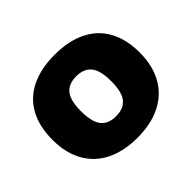

<svg xmlns="http://www.w3.org/2000/svg" viewBox="-132 -739 929 929"><g transform="rotate(-45 333.0 -274.0)"><path d="M34 -273.5Q34 -365 69 -428.5Q104 -492 171 -524.8Q238 -557.5 332.5 -557.5Q427 -557.5 494 -524.8Q561 -492 596.2 -428.5Q631.5 -365 631.5 -274Q631.5 -183.5 595 -119.5Q558.5 -55.5 491.2 -22.5Q424 10.5 332.5 10.5Q241 10.5 173.8 -22.2Q106.5 -55 70.2 -119Q34 -183 34 -273.5ZM436 -273Q436 -347 410.2 -378.5Q384.5 -410 332.5 -410Q281 -410 255.2 -378.8Q229.5 -347.5 229.5 -274Q229.5 -200 255 -168.2Q280.5 -136.5 332.5 -136.5Q384.5 -136.5 410.2 -168Q436 -199.5 436 -273Z"/></g></svg>

Font: Encode Sans Semi Expanded ExBd
Style: Regular
Weight: 800
Width: 6
Designer: Multiple Designers
Foundry: Impallari Type
Version: Version 2.000